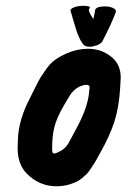

<svg xmlns="http://www.w3.org/2000/svg" viewBox="-20 -651 437 664"><path d="M291 -625Q291 -624 289.1 -621.1Q287.1 -618.2 287.1 -616.2Q287.1 -609.4 302.7 -585Q307.6 -604.5 308.6 -614.3Q310.5 -628.9 342.8 -628.9Q351.6 -628.9 360.4 -627Q369.1 -625 375 -621.1Q380.9 -617.2 380.9 -611.3Q380.9 -610.4 379.9 -607.4Q367.2 -572.3 333 -505.9Q330.1 -502.9 325.2 -499.5Q320.3 -496.1 314 -494.1Q307.6 -492.2 301.8 -490.7Q295.9 -489.3 291 -489.3Q273.4 -489.3 267.6 -498Q263.7 -502.9 260.7 -507.8Q257.8 -512.7 255.9 -516.6Q253.9 -520.5 252.4 -524.4Q251 -528.3 249.5 -531.7Q248 -535.2 246.6 -538.6Q245.1 -542 244.1 -545.9Q243.2 -549.8 242.2 -553.2Q241.2 -556.6 239.7 -560.5Q238.3 -564.5 237.3 -568.4Q230.5 -590.8 224.6 -611.3Q223.6 -612.3 223.6 -614.3Q223.6 -619.1 230.5 -623Q237.3 -627 247.1 -628.9Q256.8 -630.9 267.6 -630.9Q291 -630.9 291 -625ZM72.3 -50.8Q41 -83 41 -138.7Q41 -144.5 41.5 -154.3Q42 -164.1 42 -168.9Q43.9 -236.3 84 -312.5Q86.9 -318.4 100.6 -346.2Q114.3 -374 120.6 -383.8Q127 -393.6 140.6 -413.1Q154.3 -432.6 170.9 -444.3Q187.5 -456.1 209 -465.8Q247.1 -482.4 284.2 -482.4Q334 -482.4 370.1 -450.2Q397.5 -424.8 397.5 -382.8Q397.5 -376 396.5 -363.8Q395.5 -351.6 395.5 -346.7Q391.6 -280.3 375.5 -230Q359.4 -179.7 324.2 -118.2Q321.3 -113.3 314.5 -100.6Q307.6 -87.9 303.7 -82.5Q299.8 -77.1 293 -66.4Q286.1 -55.7 279.8 -49.3Q273.4 -43 264.2 -35.2Q254.9 -27.3 244.6 -22.5Q234.4 -17.6 221.7 -13.7Q200.2 -6.8 174.8 -6.8Q116.2 -6.8 72.3 -50.8ZM199.2 -283.2Q176.8 -244.1 168.5 -213.4Q160.2 -182.6 160.2 -134.8Q160.2 -120.1 167 -120.1Q173.8 -120.1 189.5 -128.9Q199.2 -133.8 206.1 -141.6Q212.9 -149.4 216.3 -154.8Q219.7 -160.2 228 -176.3Q236.3 -192.4 241.2 -201.2Q280.3 -271.5 287.1 -323.2Q291 -351.6 289.1 -353.5Q282.2 -361.3 262.7 -354.5Q256.8 -352.5 251.5 -349.6Q246.1 -346.7 242.7 -344.2Q239.3 -341.8 234.4 -336.9Q229.5 -332 227.5 -329.6Q225.6 -327.1 220.7 -319.3Q215.8 -311.5 214.4 -309.1Q212.9 -306.6 207 -296.4Q201.2 -286.1 199.2 -283.2Z"/></svg>

Font: Essays1743
Style: BoldItalic
Weight: 700
Italic angle: -10°
Designer: Based on the typeface in a 1743 English translation of the essays of Montaigne.  PostScript/TrueType font designed by Jo
Version: Version 002.100